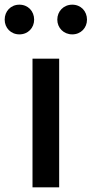

<svg xmlns="http://www.w3.org/2000/svg" viewBox="-52 -801 392 821"><path d="M31 -654C68 -654 94 -682 94 -717C94 -753 68 -781 31 -781C-6 -781 -32 -753 -32 -717C-32 -682 -6 -654 31 -654ZM257 -654C294 -654 320 -682 320 -717C320 -753 294 -781 257 -781C220 -781 193 -753 193 -717C193 -682 220 -654 257 -654ZM87 0H201V-550H87Z"/></svg>

Font: Spoqa Han Sans Neo Medium
Style: Regular
Weight: 500
Designer: [Spoqa Han Sans Neo] Dong-huui Kim  Younghwa Kang  Yujin Lee  [Noto Sans] Ryoko NISHIZUKA  (kana & ideographs); Paul D. 
Foundry: Spoqa (http://www.spoqa-han-sans.com)
Version: Version 1.000